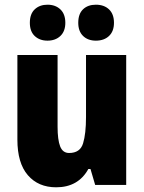

<svg xmlns="http://www.w3.org/2000/svg" viewBox="-20 -787 611 817"><path d="M517 -553V0H385L365 -68H356Q313 10 219 10Q143 10 98.5 -41.5Q54 -93 54 -193V-553H225V-248Q225 -192 236 -164Q247 -136 274 -136Q321 -136 333.5 -177Q346 -218 346 -289V-553ZM107 -690Q107 -728 128 -747.5Q149 -767 182 -767Q216 -767 237 -747Q258 -727 258 -690Q258 -654 237 -634Q216 -614 182 -614Q149 -614 128 -633.5Q107 -653 107 -690ZM313 -690Q313 -728 333.5 -747.5Q354 -767 388 -767Q423 -767 444 -747Q465 -727 465 -690Q465 -654 444 -634Q423 -614 388 -614Q354 -614 333.5 -634Q313 -654 313 -690Z"/></svg>

Font: Noto Sans Lao UI Cond Blk
Style: Regular
Weight: 900
Width: 3
Designer: Monotype Design Team
Foundry: Monotype Imaging Inc.
Version: Version 2.000; ttfautohint (v1.8.4.7-5d5b)